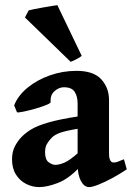

<svg xmlns="http://www.w3.org/2000/svg" viewBox="-20 -722 520 755"><path d="M478.5 -56.2Q452.6 -38.6 422.9 -22.5Q393.1 -6.3 367.9 3.7Q342.8 13.7 330.6 13.7Q311 13.7 298.1 -10.5Q285.2 -34.7 285.2 -75.7V-314.9Q285.2 -342.8 273.7 -360.8Q262.2 -378.9 231 -378.9Q211.9 -378.9 194.3 -363.5Q176.8 -348.1 179.2 -320.8Q179.7 -316.4 161.9 -309.1Q144 -301.8 119.1 -294.7Q94.2 -287.6 73.2 -283.2Q52.2 -278.8 46.9 -280.3L35.6 -307.6Q50.8 -346.2 88.1 -377Q125.5 -407.7 175.8 -425.5Q226.1 -443.4 280.8 -443.4Q348.1 -443.4 378.4 -409.9Q408.7 -376.5 408.7 -329.1V-119.1Q408.7 -83 426.8 -83Q433.6 -83 441.4 -85.4Q449.2 -87.9 467.3 -95.7ZM289.6 -216.3Q239.3 -208 217.3 -200.2Q195.3 -192.4 184.1 -181.2Q171.9 -168.9 164.6 -156Q157.2 -143.1 157.2 -124Q157.2 -94.2 171.4 -84Q185.5 -73.7 197.8 -73.7Q211.9 -73.7 232.9 -82.3Q253.9 -90.8 289.6 -123L293.5 -65.4Q250.5 -19 207.8 -2.7Q165 13.7 134.3 13.7Q107.9 13.7 83.3 1.5Q58.6 -10.7 43 -35.2Q27.3 -59.6 27.3 -95.2Q27.3 -125 38.6 -146.7Q49.8 -168.5 66.4 -185.1Q81.5 -200.2 104 -213.9Q126.5 -227.5 169.7 -240.2Q212.9 -252.9 289.6 -264.6ZM301.3 -502.4Q295.9 -497.1 280.8 -489.3Q265.6 -481.4 257.8 -479L78.1 -653.3L92.8 -681.2Q97.2 -682.6 113 -685.8Q128.9 -689 148.2 -692.4Q167.5 -695.8 183.6 -698.5Q199.7 -701.2 205.6 -701.7Z"/></svg>

Font: Namdhinggo ExtraBold
Style: Regular
Weight: 800
Designer: Victor Gaultney
Foundry: SIL International
Version: Version 3.001